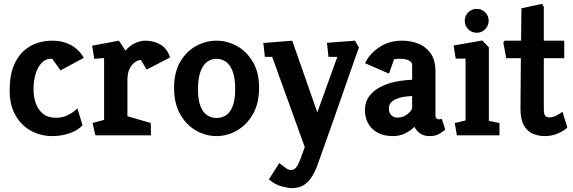

<svg xmlns="http://www.w3.org/2000/svg" viewBox="-20 -702 2974 996"><path d="M249 4Q211 4 172 -9.5Q133 -23 101 -52Q69 -81 49.5 -125.5Q30 -170 30 -233Q30 -308 50 -358Q70 -408 102 -437Q134 -466 172.5 -478.5Q211 -491 248 -491Q292 -491 322.5 -479.5Q353 -468 372.5 -452Q392 -436 402 -421.5Q412 -407 415 -402L294 -337L251 -397H243Q224 -397 207.5 -385.5Q191 -374 179 -352.5Q167 -331 160.5 -302Q154 -273 154 -238Q154 -199 166 -165.5Q178 -132 203.5 -111.5Q229 -91 270 -91Q299 -91 321 -100Q343 -109 358.5 -120.5Q374 -132 382 -139L408 -52Q381 -24 339 -10Q297 4 249 4Z M475 0 460 -64 520 -80V-401L469 -397L458 -465L597 -491L631 -439Q651 -464 679 -477.5Q707 -491 733 -491Q777 -491 812.5 -470.5Q848 -450 862 -404L741 -341L711 -391Q699 -391 682.5 -381Q666 -371 653.5 -348Q641 -325 641 -286V-99L762 -64L763 0Z M1103 4Q1048 4 997.5 -24.5Q947 -53 915 -109Q883 -165 883 -246Q883 -327 915 -381.5Q947 -436 997.5 -463.5Q1048 -491 1103 -491Q1158 -491 1208.5 -463.5Q1259 -436 1291.5 -381.5Q1324 -327 1324 -246Q1324 -165 1291.5 -109Q1259 -53 1208.5 -24.5Q1158 4 1103 4ZM1103 -90Q1130 -90 1152 -104Q1174 -118 1187 -151Q1200 -184 1200 -240Q1200 -297 1187 -331.5Q1174 -366 1152 -381.5Q1130 -397 1103 -397Q1084 -397 1066.5 -388.5Q1049 -380 1035.5 -361Q1022 -342 1014.5 -312Q1007 -282 1007 -240Q1007 -184 1020 -151Q1033 -118 1055 -104Q1077 -90 1103 -90Z M1496 274Q1477 274 1441.5 265Q1406 256 1375 228L1429 144Q1439 151 1457 165.5Q1475 180 1488 180Q1499 180 1507.5 174.5Q1516 169 1523.5 156Q1531 143 1539 121L1561 61L1392 -407H1354L1346 -479L1496 -491L1626 -119L1730 -407H1684L1676 -480L1822 -491L1842 -455Q1838 -446 1826 -411.5Q1814 -377 1796 -326Q1778 -275 1757.5 -215.5Q1737 -156 1715.5 -95.5Q1694 -35 1675 19Q1656 73 1642 112Q1628 151 1622 167Q1601 218 1577.5 240.5Q1554 263 1532.5 268.5Q1511 274 1496 274Z M2018 4Q1972 4 1939.5 -13.5Q1907 -31 1890 -61.5Q1873 -92 1873 -129Q1873 -173 1895.5 -203Q1918 -233 1954.5 -251.5Q1991 -270 2034 -278.5Q2077 -287 2118 -288V-367Q2118 -378 2102.5 -387.5Q2087 -397 2053 -397Q2045 -397 2037 -396.5Q2029 -396 2024 -394L1998 -320L1874 -374Q1895 -421 1946 -456Q1997 -491 2067 -491Q2110 -491 2149 -476Q2188 -461 2213.5 -426Q2239 -391 2239 -330V-105Q2239 -92 2244.5 -87.5Q2250 -83 2257 -83Q2262 -83 2266.5 -84Q2271 -85 2272 -85L2290 -29Q2283 -23 2262 -9.5Q2241 4 2210 4Q2180 4 2160.5 -9Q2141 -22 2130 -44Q2110 -24 2081.5 -10Q2053 4 2018 4ZM2042 -92Q2070 -92 2090.5 -107.5Q2111 -123 2118 -139V-204Q2099 -203 2078 -200Q2057 -197 2038.5 -190Q2020 -183 2008.5 -170.5Q1997 -158 1997 -138Q1997 -121 2008 -106.5Q2019 -92 2042 -92Z M2350 0 2339 -64 2395 -77V-398H2344L2333 -466L2482 -492L2516 -456V-75L2571 -64V0ZM2453 -532Q2427 -532 2409 -550.5Q2391 -569 2391 -594Q2391 -620 2409 -638Q2427 -656 2453 -656Q2479 -656 2497 -638Q2515 -620 2515 -594Q2515 -569 2497 -550.5Q2479 -532 2453 -532Z M2806 4Q2773 4 2744.5 -8Q2716 -20 2698 -51Q2680 -82 2680 -138L2682 -400H2606L2591 -481L2598 -491H2683L2685 -659L2792 -682L2801 -666V-491H2902Q2907 -491 2907 -485V-400H2801V-139Q2801 -108 2809 -100.5Q2817 -93 2832 -93Q2849 -93 2869 -104Q2889 -115 2898 -122L2923 -41Q2910 -26 2877 -11Q2844 4 2806 4Z"/></svg>

Font: Kreon Light
Style: Regular
Weight: 300
Designer: Julia Petretta
Foundry: Julia Petretta and Eli Heuer
Version: Version 2.002